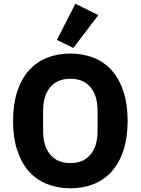

<svg xmlns="http://www.w3.org/2000/svg" viewBox="-20 -997 754 1029"><path d="M357 12Q288 12 231 -11Q174 -34 134 -79.5Q94 -125 72 -192.5Q50 -260 50 -349Q50 -438 72 -505.5Q94 -573 134 -618.5Q174 -664 231 -687Q288 -710 357 -710Q426 -710 483 -687Q540 -664 580 -618.5Q620 -573 642 -505.5Q664 -438 664 -349Q664 -260 642 -192.5Q620 -125 580 -79.5Q540 -34 483 -11Q426 12 357 12ZM357 -123Q426 -123 464.5 -168Q503 -213 503 -297V-401Q503 -485 464.5 -530Q426 -575 357 -575Q288 -575 249.5 -530Q211 -485 211 -401V-297Q211 -213 249.5 -168Q288 -123 357 -123ZM373 -740 285 -783 384 -977 507 -916Z"/></svg>

Font: IBM Plex Sans Devanagari
Style: Bold
Weight: 700
Designer: Mike Abbink, Paul van der Laan, Pieter van Rosmalen, Erin McLaughlin
Foundry: Bold Monday
Version: Version 1.1